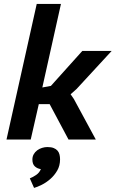

<svg xmlns="http://www.w3.org/2000/svg" viewBox="-20 -692 574 952"><path d="M226.1 -175.8H172.4L132.3 0H12.2L162.1 -672.4H282.2L189.9 -258.3L232.4 -266.1L388.2 -439.5H533.7L359.4 -250.5L330.1 -224.6L346.2 -201.2L455.1 0H319.8ZM140.6 99.1Q140.6 84.5 147.2 72.8Q153.8 61 164.6 53.2Q175.3 45.4 188.5 41.3Q201.7 37.1 214.8 37.1Q233.9 37.1 246.1 42Q258.3 46.9 265.4 55.2Q272.5 63.5 275.1 74.7Q277.8 85.9 277.8 98.1Q277.8 129.4 263.7 153.8Q249.5 178.2 229.2 195.8Q209 213.4 186.8 224.4Q164.6 235.4 148.9 239.7L127.9 192.4Q143.1 186.5 159.2 175.5Q175.3 164.6 182.6 146.5Q164.6 144 152.6 132.8Q140.6 121.6 140.6 99.1Z"/></svg>

Font: PT Astra Sans
Style: Bold Italic
Weight: 700
Italic angle: -16°
Designer: A.Korolkova, I. Chaeva
Foundry: ParaType Ltd
Version: Version 1.002W